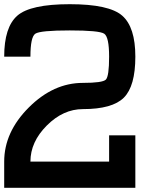

<svg xmlns="http://www.w3.org/2000/svg" viewBox="-20 -895 790 915"><path d="M625 0H0V-125Q0 -265.6 117.2 -382.8Q234.4 -500 375 -500Q468.8 -500 484.4 -515.6Q500 -531.2 500 -625Q500 -718.8 476.6 -734.4Q453.1 -750 312.5 -750Q171.9 -750 148.4 -734.4Q125 -718.8 125 -625H0Q0 -765.6 62.5 -820.3Q125 -875 312.5 -875Q500 -875 562.5 -820.3Q625 -765.6 625 -625Q625 -484.4 570.3 -429.7Q515.6 -375 375 -375Q281.2 -375 203.1 -296.9Q125 -218.8 125 -125H500V-250H625Z"/></svg>

Font: CraftyPE
Style: Regular
Weight: 400
Designer: Erek Butcher
Foundry: Haunted Coop
Version: Version 0.018;April 4, 2024;FontCreator 15.0.0.2962 64-bit